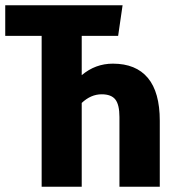

<svg xmlns="http://www.w3.org/2000/svg" viewBox="-28 -713 648 733"><path d="M423 -576H284V-426Q336 -470 403 -470Q491 -470 536.5 -415.5Q582 -361 582 -252V0H428V-266Q428 -313 412.5 -333Q397 -353 360 -353Q319 -353 284 -320V0H131V-576H-8V-693H440Z"/></svg>

Font: Fira Mono
Style: Bold
Weight: 700
Monospace: yes
Designer: Carrois Corporate & Edenspiekermann AG
Foundry: Carrois Corporate GbR & Edenspiekermann AG
Version: Version 3.206